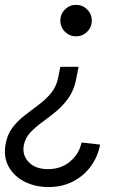

<svg xmlns="http://www.w3.org/2000/svg" viewBox="-36 -545 529 775"><path d="M281.2 -275.4 271 -223.6Q262.2 -179.7 240 -148.7Q217.8 -117.7 189.5 -94.5Q161.1 -71.3 133.5 -51.3Q106 -31.2 85.7 -9.3Q65.4 12.7 60.1 41.5Q52.7 80.1 79.6 108.9Q106.4 137.7 157.7 137.7Q210.9 137.7 247.6 106.4Q284.2 75.2 293 30.3L368.2 38.6Q358.9 87.4 330.6 126.2Q302.2 165 258.8 187.5Q215.3 210 159.7 210Q106.4 210 64 188.7Q21.5 167.5 -0.5 128.7Q-22.5 89.8 -13.7 38.1Q-6.8 -2 14.4 -29.8Q35.6 -57.6 63.7 -79.3Q91.8 -101.1 120.1 -122.1Q148.4 -143.1 169.9 -168.9Q191.4 -194.8 198.7 -231.4L207.5 -275.4ZM271 -525.4Q297.4 -525.4 315.9 -506.8Q334.5 -488.3 334.5 -461.9Q334.5 -435.5 315.9 -417Q297.4 -398.4 271 -398.4Q244.6 -398.4 226.1 -417Q207.5 -435.5 207.5 -461.9Q207.5 -488.3 226.1 -506.8Q244.6 -525.4 271 -525.4Z"/></svg>

Font: Reddit Sans
Style: Italic
Weight: 400
Italic angle: -11.25°
Designer: Stephen Hutchings
Version: Version 1.013